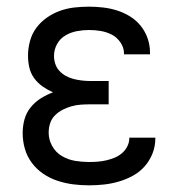

<svg xmlns="http://www.w3.org/2000/svg" viewBox="-20 -548 540 576"><path d="M247 8Q223 8 199.5 5Q176 2 153 -5.5Q130 -13 110 -26.5Q90 -40 75.5 -59.5Q61 -79 54.5 -102Q48 -125 48 -149Q48 -170 53.5 -190Q59 -210 72 -226Q85 -242 102.5 -253Q120 -264 139 -271Q123 -278 108 -288.5Q93 -299 82.5 -313.5Q72 -328 68 -345.5Q64 -363 64 -381Q64 -403 70 -425Q76 -447 89 -464.5Q102 -482 120.5 -495Q139 -508 160 -515.5Q181 -523 203 -525.5Q225 -528 247 -528Q268 -528 289.5 -525.5Q311 -523 331.5 -516.5Q352 -510 370.5 -498.5Q389 -487 402.5 -470Q416 -453 423 -432.5Q430 -412 430 -390V-385H352V-388Q352 -405 341.5 -420.5Q331 -436 315.5 -444Q300 -452 282.5 -455Q265 -458 247 -458Q229 -458 210.5 -454.5Q192 -451 176 -441.5Q160 -432 151 -415.5Q142 -399 142 -380Q142 -368 146 -356Q150 -344 158.5 -335Q167 -326 178 -320Q189 -314 201 -311Q213 -308 225.5 -306.5Q238 -305 250 -305H306V-235H250Q236 -235 222 -234Q208 -233 194 -229Q180 -225 167.5 -218.5Q155 -212 145 -202Q135 -192 130.5 -178.5Q126 -165 126 -150Q126 -129 136.5 -110Q147 -91 165.5 -80Q184 -69 205 -65.5Q226 -62 247 -62Q260 -62 273 -63Q286 -64 299 -67Q312 -70 324 -75Q336 -80 346 -88.5Q356 -97 362 -109Q368 -121 368 -134V-135H446V-132Q446 -109 437.5 -87.5Q429 -66 414 -49Q399 -32 379 -21Q359 -10 337 -3.5Q315 3 292.5 5.5Q270 8 247 8Z"/></svg>

Font: Iosevka Term Curly
Style: Regular
Weight: 400
Designer: Belleve Invis
Foundry: Belleve Invis
Version: Version 32.3.0